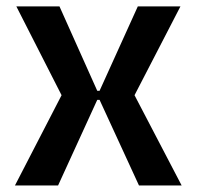

<svg xmlns="http://www.w3.org/2000/svg" viewBox="-20 -565 599 585"><path d="M29.8 -545.5H161.2L276.3 -288.4H283.4L399.9 -545.5H529.8L389.9 -274.9L533.4 0H403.4L283.4 -260.7H276.3L157 0H25.6L167.6 -274.9Z"/></svg>

Font: Riot Sans
Style: Bold
Weight: 600
Designer: Rasmus Andersson
Foundry: rsms
Version: Version 4.001